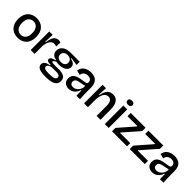

<svg xmlns="http://www.w3.org/2000/svg" viewBox="309 -2174 3807 3807"><g transform="rotate(45 2212.5 -270.5)"><path d="M294.9 13.2Q180.2 13.2 110.1 -58.6Q40 -130.4 40 -261.2Q40 -328.1 59.3 -380.6Q78.6 -433.1 113 -466.1Q147.5 -499 193.1 -516.1Q238.8 -533.2 293 -533.2Q407.2 -533.2 477.5 -461.4Q547.9 -389.6 547.9 -257.8Q547.9 -190.9 528.6 -138.4Q509.3 -85.9 474.9 -53.2Q440.4 -20.5 394.8 -3.7Q349.1 13.2 294.9 13.2ZM297.9 -73.2Q326.2 -73.2 350.8 -83.3Q375.5 -93.3 395.3 -114Q415 -134.8 426.5 -170.4Q438 -206.1 438 -252.9Q438 -302.2 426 -339.8Q414.1 -377.4 393.1 -399.7Q372.1 -421.9 346.2 -432.9Q320.3 -443.8 290 -443.8Q262.2 -443.8 238 -433.6Q213.9 -423.3 193.6 -402.8Q173.3 -382.3 161.6 -346.4Q149.9 -310.5 149.9 -263.2Q149.9 -168.5 191.9 -120.8Q233.9 -73.2 297.9 -73.2Z M651.9 0V-266.1V-520H748L739.7 -320.8H754.9Q766.1 -427.2 804 -479.7Q841.8 -532.2 908.7 -532.2Q932.6 -532.2 963.9 -522L959 -405.8Q925.8 -418.9 896 -418.9Q838.9 -418.9 804.9 -367.4Q771 -315.9 760.7 -224.1V0Z M1232.4 168.9Q1107.9 168.9 1051.5 140.9Q995.1 112.8 995.1 57.1Q995.1 -35.6 1139.2 -55.2V-70.8Q1029.3 -69.3 1029.3 -124Q1029.3 -151.9 1056.9 -171.6Q1084.5 -191.4 1145 -204.1V-219.2Q1085 -224.1 1052 -260Q1019 -295.9 1019 -353Q1019 -429.7 1080.8 -475.8Q1142.6 -522 1250.5 -522H1504.4V-433.1L1338.4 -457V-439.9Q1401.4 -428.7 1431.4 -401.4Q1461.4 -374 1461.4 -329.1Q1461.4 -265.6 1404.5 -226.8Q1347.7 -188 1246.1 -188Q1220.7 -188 1174.3 -194.8Q1118.2 -164.6 1118.2 -146Q1118.2 -123 1190.4 -123H1329.1Q1343.3 -123 1355.2 -122.6Q1367.2 -122.1 1387.2 -119.1Q1407.2 -116.2 1423.1 -111.1Q1439 -106 1456.8 -95.9Q1474.6 -85.9 1486.6 -72.3Q1498.5 -58.6 1506.3 -37.1Q1514.2 -15.6 1514.2 11.2Q1514.2 92.8 1444.3 130.9Q1374.5 168.9 1232.4 168.9ZM1245.1 -253.9Q1298.3 -253.9 1328.4 -279.1Q1358.4 -304.2 1358.4 -347.2Q1358.4 -392.6 1327.6 -420.4Q1296.9 -448.2 1243.2 -448.2Q1189.5 -448.2 1158.4 -420.7Q1127.4 -393.1 1127.4 -349.1Q1127.4 -305.7 1158.4 -279.8Q1189.5 -253.9 1245.1 -253.9ZM1235.4 78.1Q1334 78.1 1375.7 60.8Q1417.5 43.5 1417.5 6.8Q1417.5 -5.4 1413.1 -15.4Q1408.7 -25.4 1402.6 -31.5Q1396.5 -37.6 1386 -42Q1375.5 -46.4 1367.2 -48.6Q1358.9 -50.8 1346.2 -51.8Q1333.5 -52.7 1326.9 -53Q1320.3 -53.2 1309.1 -53.2H1185.1Q1095.2 -31.7 1095.2 21Q1095.2 54.2 1130.4 66.2Q1165.5 78.1 1235.4 78.1Z M1725.1 13.2Q1658.2 13.2 1616.2 -23.7Q1574.2 -60.5 1574.2 -130.9Q1574.2 -152.8 1579.1 -171.6Q1584 -190.4 1591.3 -204.6Q1598.6 -218.8 1611.3 -231Q1624 -243.2 1636.2 -251.7Q1648.4 -260.3 1666.7 -267.8Q1685.1 -275.4 1699.5 -279.8Q1713.9 -284.2 1735.4 -288.6Q1756.8 -293 1771 -295.4Q1785.2 -297.9 1807.1 -300.8Q1877.4 -311.5 1897.7 -320.8Q1918 -330.1 1918 -357.9Q1918 -397 1891.4 -420.9Q1864.7 -444.8 1816.9 -444.8Q1768.1 -444.8 1731.4 -418.9Q1694.8 -393.1 1688 -338.9L1589.4 -362.8Q1602.5 -446.8 1664.1 -490Q1725.6 -533.2 1816.9 -533.2Q2024.9 -533.2 2024.9 -316.9V-214.8Q2024.9 -115.2 2033.2 0H1934.1Q1931.2 -68.8 1931.2 -143.1H1918.9Q1899.9 -74.7 1849.4 -30.8Q1798.8 13.2 1725.1 13.2ZM1762.2 -70.8Q1812 -70.8 1856.7 -107.4Q1901.4 -144 1918.9 -211.9V-264.2Q1898.9 -254.9 1864.7 -248.3Q1830.6 -241.7 1801 -236.8Q1771.5 -231.9 1742.9 -222.7Q1714.4 -213.4 1697.8 -194.1Q1681.2 -174.8 1681.2 -145Q1681.2 -110.8 1703.4 -90.8Q1725.6 -70.8 1762.2 -70.8Z M2147.9 0V-297.9V-520H2243.2L2234.9 -331.1H2249Q2265.6 -438 2311.5 -485.6Q2357.4 -533.2 2433.1 -533.2Q2468.8 -533.2 2497.1 -522.5Q2525.4 -511.7 2544.2 -492.2Q2563 -472.7 2576.2 -448.7Q2589.4 -424.8 2596.2 -395Q2603 -365.2 2606 -337.4Q2608.9 -309.6 2608.9 -278.8V0H2500V-265.1Q2500 -281.7 2499.5 -293.9Q2499 -306.2 2497.1 -325.4Q2495.1 -344.7 2491.2 -358.6Q2487.3 -372.6 2479.7 -388.4Q2472.2 -404.3 2461.7 -414.3Q2451.2 -424.3 2434.8 -431.2Q2418.5 -438 2397.9 -438Q2332 -438 2295.2 -375.5Q2258.3 -313 2256.8 -207V0Z M2784.7 -596.2Q2713.4 -596.2 2713.4 -652.8Q2713.4 -710 2784.7 -710Q2854.5 -710 2854.5 -652.8Q2854.5 -625 2836.4 -610.6Q2818.4 -596.2 2784.7 -596.2ZM2729.5 0V-520H2838.4V0Z M2932.1 0V-95.2L3214.4 -418.9V-429.2H2937.5V-520H3352.5V-426.8L3067.4 -101.1V-90.8H3353.5V0Z M3429.2 0V-95.2L3711.4 -418.9V-429.2H3434.6V-520H3849.6V-426.8L3564.5 -101.1V-90.8H3850.6V0Z M4066.4 13.2Q3999.5 13.2 3957.5 -23.7Q3915.5 -60.5 3915.5 -130.9Q3915.5 -152.8 3920.4 -171.6Q3925.3 -190.4 3932.6 -204.6Q3939.9 -218.8 3952.6 -231Q3965.3 -243.2 3977.5 -251.7Q3989.7 -260.3 4008.1 -267.8Q4026.4 -275.4 4040.8 -279.8Q4055.2 -284.2 4076.7 -288.6Q4098.1 -293 4112.3 -295.4Q4126.5 -297.9 4148.4 -300.8Q4218.8 -311.5 4239 -320.8Q4259.3 -330.1 4259.3 -357.9Q4259.3 -397 4232.7 -420.9Q4206.1 -444.8 4158.2 -444.8Q4109.4 -444.8 4072.8 -418.9Q4036.1 -393.1 4029.3 -338.9L3930.7 -362.8Q3943.8 -446.8 4005.4 -490Q4066.9 -533.2 4158.2 -533.2Q4366.2 -533.2 4366.2 -316.9V-214.8Q4366.2 -115.2 4374.5 0H4275.4Q4272.5 -68.8 4272.5 -143.1H4260.3Q4241.2 -74.7 4190.7 -30.8Q4140.1 13.2 4066.4 13.2ZM4103.5 -70.8Q4153.3 -70.8 4198 -107.4Q4242.7 -144 4260.3 -211.9V-264.2Q4240.2 -254.9 4206.1 -248.3Q4171.9 -241.7 4142.3 -236.8Q4112.8 -231.9 4084.2 -222.7Q4055.7 -213.4 4039.1 -194.1Q4022.5 -174.8 4022.5 -145Q4022.5 -110.8 4044.7 -90.8Q4066.9 -70.8 4103.5 -70.8Z"/></g></svg>

Font: Bricolage Grotesque Medium
Style: Regular
Weight: 500
Designer: Mathieu Triay
Foundry: Atelier Triay
Version: Version 1.000;gftools[0.9.30]